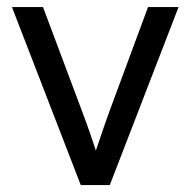

<svg xmlns="http://www.w3.org/2000/svg" viewBox="-20 -536 552 556"><path d="M213.9 0 14.6 -515.6H104.5L215.8 -218.8Q230 -181.6 242.7 -144.5Q255.4 -107.4 267.6 -70.3H247.6Q260.3 -107.4 272.7 -144.5Q285.2 -181.6 298.8 -218.8L408.7 -515.6H497.1L297.9 0Z"/></svg>

Font: Inter Khmer Looped
Style: Regular
Weight: 400
Designer: Rasmus Andersson, Sovichet Tep
Foundry: Anagata Design
Version: Version 1.000